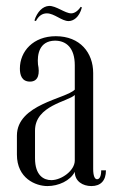

<svg xmlns="http://www.w3.org/2000/svg" viewBox="-20 -622 389 647"><path d="M256 -597 252 -599C242 -584 230 -577 220 -577C199 -577 169 -603 145 -602C124 -601 105 -582 96 -553L101 -551C110 -568 122 -577 138 -577C163 -577 188 -551 211 -551C227 -551 247 -563 256 -597ZM47 -391C47 -370 53 -347 81 -347C111 -347 114 -376 108 -405C105 -438 112 -484 165 -485C204 -485 232 -460 232 -402V-320C202 -289 37 -271 37 -165V-101C37 -21 100 5 140 5C177 5 217 -13 232 -43C232 -11 259 5 288 5C319 5 337 -13 337 -48H321C321 -29 316 -18 307 -18C299 -18 294 -30 294 -53V-376C294 -444 250 -500 168 -500C92 -500 47 -449 47 -391ZM232 -302V-81C232 -47 187 -15 153 -15C127 -15 98 -31 98 -89V-182C98 -267 211 -280 232 -302Z"/></svg>

Font: Emberly
Style: Regular
Weight: 400
Designer: Rajesh Rajput
Foundry: Rajesh Rajput
Version: Version 1.000